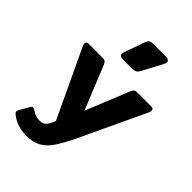

<svg xmlns="http://www.w3.org/2000/svg" viewBox="-259 -855 1119 1119"><g transform="rotate(45 300.5 -295.0)"><path d="M232 -577Q232 -584 235 -591L280 -717Q286 -734 294.5 -740Q303 -746 325 -746H422Q437 -746 445.5 -741Q454 -736 454 -726Q454 -718 448 -707L383 -585Q374 -568 364 -562.5Q354 -557 330 -557H260Q232 -557 232 -577ZM44 111Q35 104 35 96Q35 91 40 81L74 22Q80 11 88 11Q95 11 104 17Q120 28 135 33.5Q150 39 170 39Q196 39 210.5 23.5Q225 8 238 -27L40 -447Q36 -455 36 -463Q36 -480 54 -480H170Q184 -480 191 -475Q198 -470 203 -458L313 -187L423 -458Q428 -470 435 -475Q442 -480 456 -480H572Q590 -480 590 -463Q590 -455 586 -447L399 -49Q362 29 333.5 71.5Q305 114 268.5 135Q232 156 179 156Q97 156 44 111Z"/></g></svg>

Font: Mitr Medium
Style: Regular
Weight: 500
Designer: Thanarat Vachiruckul
Foundry: Cadson Demak
Version: Version 1.002